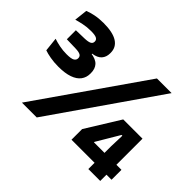

<svg xmlns="http://www.w3.org/2000/svg" viewBox="-138 -869 1090 1090"><g transform="rotate(45 407.0 -324.0)"><path d="M137.9 -290.3Q102.8 -290.3 72.7 -295.7Q42.6 -301.1 24.1 -307.9L15.1 -391.7Q36.8 -384.4 64.1 -378.9Q91.4 -373.4 121.1 -373.4Q158.4 -373.4 171.3 -381.6Q184.2 -389.8 184.2 -403.2V-405Q184.2 -411.5 181.6 -416.5Q179.1 -421.6 173.5 -425Q167.8 -428.4 158.3 -430.4Q148.7 -432.3 134.1 -432.8L62.2 -434.7V-507.2L131 -509Q159.6 -510 171.6 -516.5Q183.7 -523 183.7 -536.7V-538.3Q183.7 -551.6 171.2 -558.3Q158.8 -565.1 127 -565.1Q93.9 -565.1 65.4 -559Q36.9 -553 17.5 -547L26.4 -626.6Q48 -635.5 78.1 -641.6Q108.2 -647.7 144.7 -647.7Q218.8 -647.7 255.7 -624.3Q292.7 -600.9 292.7 -556.5V-552.3Q292.7 -522.2 275.6 -502.9Q258.6 -483.6 221.6 -478.5V-466.3L214.9 -476Q257.9 -470.5 276.4 -450.1Q294.8 -429.8 294.8 -395.6V-390.8Q294.8 -360.4 277.9 -337.6Q261 -314.9 226.1 -302.6Q191.2 -290.3 137.9 -290.3ZM136.2 0 581.2 -639H698.9L255.2 0ZM669.4 0V-181.7L672.3 -270.3H666L584.9 -133.5V-102.2L540.6 -129.8H805.5V-50.2H484.1V-135.5L610.3 -339.3H765V0Z"/></g></svg>

Font: Anek Latin Medium
Style: Regular
Weight: 500
Designer: Yesha Goshar
Foundry: Ek Type
Version: Version 1.003